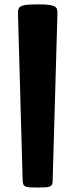

<svg xmlns="http://www.w3.org/2000/svg" viewBox="-20 -845 340 865"><path d="M61 -784.7Q60.5 -797.4 63.5 -805.2Q66.4 -813 75.9 -817.4Q85.4 -821.8 103 -823.5Q120.6 -825.2 149.9 -825.2Q178.7 -825.2 196.3 -823.5Q213.9 -821.8 223.4 -817.4Q232.9 -813 236.1 -805.2Q239.3 -797.4 238.8 -784.7L217.3 -33.2Q217.3 -22 215.1 -15.4Q212.9 -8.8 205.8 -5.4Q198.7 -2 185.5 -1Q172.4 0 149.9 0Q127.4 0 114 -1Q100.6 -2 93.8 -5.4Q86.9 -8.8 84.7 -15.4Q82.5 -22 82 -33.2Z"/></svg>

Font: Denk One
Style: Regular
Weight: 400
Designer: Irina Smirnova
Foundry: Irina Smirnova
Version: Version 1.002